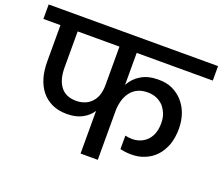

<svg xmlns="http://www.w3.org/2000/svg" viewBox="-145 -920 1275 1100"><g transform="rotate(20 492.5 -370.0)"><path d="M313 -274.9Q341.8 -274.9 368.2 -286.1Q391.1 -295.9 408.2 -315.9Q425.3 -335.9 432.1 -359.9Q439.9 -387.2 439.9 -414.1V-651.9H185.1V-432.1Q185.1 -358.9 215.8 -317.9Q247.1 -274.9 313 -274.9ZM-23.9 -651.9V-740.2H1008.8V-651.9H544.9V-457Q568.4 -500.5 609.9 -524.9Q651.9 -550.8 714.8 -550.8Q764.2 -550.8 798.8 -535.2Q836.4 -518.1 863.8 -487.8Q891.1 -457.5 905.8 -417Q920.9 -374 920.9 -326.2Q920.9 -272.5 905.8 -228Q887.7 -182.1 861.8 -154.8Q833 -124.5 795.9 -109.9Q761.2 -94.2 712.9 -94.2Q679.7 -94.2 646 -102.1V-184.1Q671.4 -179.2 687 -179.2Q743.7 -179.2 779.8 -216.8Q814.9 -254.9 814.9 -320.8Q814.9 -353.5 805.2 -377.9Q795.4 -402.3 777.8 -422.9Q759.8 -440.9 735.8 -451.2Q711.4 -460.9 683.1 -460.9Q646 -460.9 621.1 -448.2Q595.7 -436 578.1 -412.1Q560.5 -388.2 553.2 -359.9Q544.9 -327.6 544.9 -300.8V0H439.9V-259.8Q418 -226.1 379.9 -206.1Q342.3 -186 288.1 -186Q234.9 -186 196.8 -204.1Q156.7 -223.1 131.8 -254.9Q106.4 -286.1 92.8 -332Q80.1 -375 80.1 -432.1V-651.9Z"/></g></svg>

Font: PoppinsZ Medium
Style: Regular
Weight: 500
Designer: Ninad Kale (Devanagari), Jonny Pinhorn (Latin)
Foundry: Indian Type Foundry
Version: Version 3.002;FEAKit 1.0